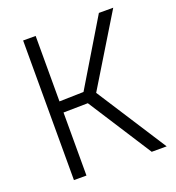

<svg xmlns="http://www.w3.org/2000/svg" viewBox="-127 -792 817 893"><g transform="rotate(-20 281.5 -345.5)"><path d="M546 0 323 -346 533 -691H462L269 -370L149 -367V-691H87V0H149V-312L270 -314L472 0Z"/></g></svg>

Font: RazerF5 Light
Style: Regular
Weight: 300
Foundry: Razer Inc.
Version: Version 2